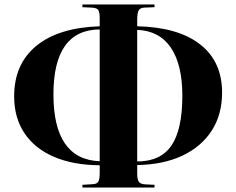

<svg xmlns="http://www.w3.org/2000/svg" viewBox="-20 -793 1052 855"><path d="M347 42V30L395 27Q412 26 418 15.5Q424 5 424 -25V-57Q305 -58 219.5 -95Q134 -132 88.5 -200.5Q43 -269 43 -364Q43 -508 142 -589Q241 -670 424 -676V-711Q424 -739 417.5 -748.5Q411 -758 389 -759L347 -761V-773H668V-761L621 -759Q604 -758 597.5 -746.5Q591 -735 591 -707V-676Q773 -672 871 -595.5Q969 -519 969 -381Q969 -283 923 -211.5Q877 -140 792.5 -100Q708 -60 591 -58V-21Q591 7 598.5 17Q606 27 627 28L668 30V42ZM424 -75V-662Q218 -660 218 -373Q218 -83 424 -75ZM591 -74Q695 -74 743.5 -145Q792 -216 792 -367Q792 -505 741 -580.5Q690 -656 591 -660Z"/></svg>

Font: Literata 72pt
Style: Bold
Weight: 700
Designer: Latin by Veronika Burian and Jose Scaglione. Greek by Irene Vlachou. Cyrillic by Vera Evstafieva.
Foundry: TypeTogether
Version: Version 3.002